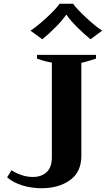

<svg xmlns="http://www.w3.org/2000/svg" viewBox="-20 -992 564 1022"><path d="M142 -829Q176 -850 227.5 -897.5Q279 -945 297 -972H369Q387 -946 438.5 -898Q490 -850 524 -829L462 -783Q429 -809 390.5 -847.5Q352 -886 335 -912H331Q315 -887 277 -848.5Q239 -810 205 -783ZM18 -48 41 -86Q63 -71 93.5 -60.5Q124 -50 155 -50Q200 -50 228 -75.5Q256 -101 256 -156V-659Q220 -664 177 -680V-700H491V-680Q433 -661 413 -658V-163Q413 -76 352.5 -33Q292 10 201 10Q148 10 99 -5Q50 -20 18 -48Z"/></svg>

Font: Trirong Bold
Style: Regular
Weight: 700
Designer: Katatrad Team
Foundry: CadsonDemak
Version: Version 1.000